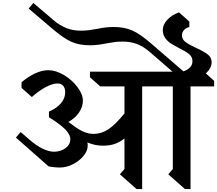

<svg xmlns="http://www.w3.org/2000/svg" viewBox="-20 -1272 1472 1302"><path d="M1272 -686V10H1234L1121 -90L1152 -126V-686H944V10H906L793 -90L824 -126V-333Q791 -307 756.5 -295.5Q722 -284 679 -284Q624 -284 573 -306Q575 -292 575 -287Q575 -250 547 -215.5Q519 -181 475 -158.5Q431 -136 386 -136Q369 -136 345 -138.5Q321 -141 309 -144L88 -339L120 -377L175 -329Q273 -243 349 -243Q396 -245 426.5 -269Q457 -293 457 -329Q457 -359 423 -394Q389 -429 312 -477V-515Q366 -539 394 -572.5Q422 -606 422 -646Q422 -675 408.5 -690.5Q395 -706 370 -706Q337 -706 290.5 -681.5Q244 -657 196 -614L126 -676V-714Q171 -753 218.5 -774.5Q266 -796 307 -796Q358 -796 413 -763.5Q468 -731 505 -682Q542 -633 542 -589Q542 -547 515.5 -508.5Q489 -470 444 -445Q480 -420 492 -410Q528 -385 557.5 -374.5Q587 -364 614 -364Q667 -364 715 -395.5Q763 -427 824 -503V-686H660L590 -748V-786H1150L993 -922Q952 -957 909 -973.5Q866 -990 812 -990Q782 -990 758.5 -987Q735 -984 703 -978Q642 -965 590 -965Q518 -965 464.5 -988.5Q411 -1012 335 -1077L174 -1214L206 -1252L347 -1132Q388 -1098 431.5 -1081Q475 -1064 528 -1064Q558 -1064 581.5 -1067Q605 -1070 637 -1076Q698 -1089 750 -1089Q823 -1089 876.5 -1065.5Q930 -1042 1005 -977L1224 -788Q1285 -810 1285 -857Q1285 -886 1263 -904.5Q1241 -923 1196 -945Q1159 -964 1137 -978.5Q1115 -993 1099.5 -1015.5Q1084 -1038 1084 -1069Q1084 -1105 1114.5 -1138Q1145 -1171 1194 -1188L1264 -1126V-1088Q1243 -1085 1228.5 -1069Q1214 -1053 1214 -1033Q1214 -1005 1238 -987Q1262 -969 1310 -947Q1361 -924 1388 -903.5Q1415 -883 1415 -850Q1415 -810 1376 -774L1432 -724V-686Z"/></svg>

Font: Inknut
Style: Antiqua
Weight: 400
Designer: Claus Eggers Srensen
Foundry: Claus Eggers Srensen
Version: Version 1.000; ttfautohint (v1.2) -l 7 -r 28 -G 50 -x 13 -D 